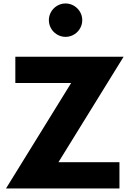

<svg xmlns="http://www.w3.org/2000/svg" viewBox="-20 -1073 738 1093"><path d="M14.1 0 385 -600.5H67.3V-750H683.6L312.7 -149.5H660V0ZM353.2 -863.2Q333.6 -863.2 316.4 -870.7Q299.1 -878.2 286.1 -891.1Q273.2 -904.1 265.7 -921.4Q258.2 -938.6 258.2 -958.2Q258.2 -977.7 265.7 -995Q273.2 -1012.3 286.1 -1025.2Q299.1 -1038.2 316.4 -1045.7Q333.6 -1053.2 353.2 -1053.2Q372.7 -1053.2 390 -1045.7Q407.3 -1038.2 420.2 -1025.2Q433.2 -1012.3 440.7 -995Q448.2 -977.7 448.2 -958.2Q448.2 -938.6 440.7 -921.4Q433.2 -904.1 420.2 -891.1Q407.3 -878.2 390 -870.7Q372.7 -863.2 353.2 -863.2Z"/></svg>

Font: Spartan ExtBd
Style: Regular
Weight: 800
Designer: Matt Bailey, Mirko Velimirovic
Foundry: Matt Bailey
Version: Version 1.005